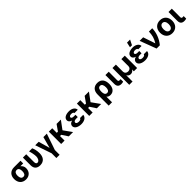

<svg xmlns="http://www.w3.org/2000/svg" viewBox="708 -3292 6003 6003"><g transform="rotate(-45 3709.5 -291.0)"><path d="M62.5 -269.9V-258.5C62.9 -105.8 155.2 9.9 321 9.9C479.8 9.9 570 -98.7 569.6 -238.6V-248.6C570 -313.2 533.4 -371.4 484.7 -409.4H608.3V-528.4H319.6C154.1 -528.4 62.9 -416.9 62.5 -269.9ZM212.4 -258.5V-269.9C212.7 -345.2 241.1 -409.4 319.6 -409.4C394.9 -409.4 419.7 -345.2 419.7 -269.9V-258.5C419.7 -175.8 394.9 -109 321 -109C239.3 -109 212.7 -175.8 212.4 -258.5Z M731.2 -545.5V-203.1C731.2 -55.8 817.1 9.9 946.7 9.9C1125 9.9 1198.9 -115.8 1198.9 -277C1198.9 -380.7 1172.6 -485.8 1142 -545.5H1002.8C1031.2 -464.5 1051.8 -364 1054.3 -277C1054 -192.5 1011.4 -108.7 942.1 -108.7C908 -108.7 877.8 -131 878.2 -201.7V-545.5Z M1276.6 -545.5 1461.6 -4.6V204.5H1605.1V-4.6L1789.4 -545.5H1637.1L1535.9 -168.3L1429.7 -545.5Z M2028.1 -545.5H1878.2V0H2028.1V-201.3H2082.4L2214.8 0H2405.5L2209.9 -273.8L2410.5 -545.5H2220.9L2079.5 -343.8H2028.1Z M2515.6 -148.4C2516 -51.1 2626.8 9.9 2769.9 9.9C2895.2 9.9 3006.4 -47.2 3010.7 -157.3H2866.5C2861.2 -120.4 2829.5 -100.9 2762.1 -100.9C2696.4 -100.9 2660.5 -130 2659.8 -163C2660.5 -207.4 2709.5 -228 2762.8 -228H2840.2V-329.5H2762.8C2704.2 -329.5 2670.1 -350.9 2669.7 -383.5C2670.1 -414.8 2701.3 -442.5 2761.7 -442.5C2815.3 -442.5 2852.3 -425.8 2856.5 -389.9H3002.5C2997.5 -492.2 2897.7 -552.6 2769.2 -552.6C2627.1 -552.6 2525.2 -496.4 2524.9 -395.6C2525.2 -345.9 2561.4 -297.6 2637.8 -276.3C2553.3 -256.4 2516 -207.4 2515.6 -148.4Z M3269.2 -545.5H3119.3V0H3269.2V-201.3H3323.5L3456 0H3646.7L3451 -273.8L3651.6 -545.5H3462L3320.7 -343.8H3269.2Z M3777.3 -288.4V203.1H3924.4L3923.7 -47.9C3953.8 -11 3995.4 9.9 4054.3 9.9C4188.9 9.9 4269.9 -96.6 4269.9 -257.1V-267C4269.9 -422.6 4203.5 -552.6 4024.9 -552.6C3873.6 -552.6 3777.3 -459.5 3777.3 -288.4ZM3923.3 -274.5C3922.9 -357.2 3949.6 -427.6 4020.6 -427.6C4096.6 -427.6 4122.5 -353.7 4122.5 -267V-257.1C4122.9 -185.4 4100.9 -110.4 4022.7 -110.4C3943.9 -110.4 3924.4 -186.4 3923.3 -251.8Z M4380.3 -545.5V-152.7C4381 -39.1 4440.7 6.4 4536.2 6.4C4570 6.4 4601.2 0.7 4626.1 -7.8V-119C4615.1 -117.9 4601.9 -116.1 4583.1 -116.1C4545.8 -116.1 4525.9 -127.1 4525.6 -170.8L4527.3 -545.5Z M4691.4 197.8H4836.6V-77.4H4840.9C4862.9 -30.2 4909.8 -3.2 4964.1 -3.2C5018.8 -3.2 5065.7 -30.2 5087.7 -77.4H5092V0H5236.9V-545.5H5085.9V-232.2C5085.9 -166.5 5036.9 -120.7 4964.1 -120.7C4892 -120.7 4843 -166.5 4842.7 -232.2V-545.5H4691.4Z M5537.3 -616.8H5626.4L5710.6 -785.5H5575.3ZM5335.9 -148.4C5336.3 -51.1 5447.1 9.9 5590.2 9.9C5715.6 9.9 5826.7 -47.2 5831 -157.3H5686.8C5681.5 -120.4 5649.9 -100.9 5582.4 -100.9C5516.7 -100.9 5480.8 -130 5480.1 -163C5480.8 -207.4 5529.8 -228 5583.1 -228H5660.5V-329.5H5583.1C5524.5 -329.5 5490.4 -350.9 5490.1 -383.5C5490.4 -414.8 5521.7 -442.5 5582 -442.5C5635.7 -442.5 5672.6 -425.8 5676.8 -389.9H5822.8C5817.8 -492.2 5718 -552.6 5589.5 -552.6C5447.4 -552.6 5345.5 -496.4 5345.2 -395.6C5345.5 -345.9 5381.7 -297.6 5458.1 -276.3C5373.6 -256.4 5336.3 -207.4 5335.9 -148.4Z M6097.7 0H6241.8C6373.9 -160.2 6446.4 -353 6450.3 -545.5H6303.3C6295.8 -386.4 6274.5 -289.4 6187.9 -148.4H6182.2L6049 -545.5H5892.8Z M6791.5 10.7C6957 10.7 7060 -102.6 7060 -270.6C7060 -439.6 6957 -552.6 6791.5 -552.6C6626.1 -552.6 6523.1 -439.6 6523.1 -270.6C6523.1 -102.6 6626.1 10.7 6791.5 10.7ZM6676.8 -271.7C6676.8 -366.8 6715.9 -437.1 6792.3 -437.1C6867.2 -437.1 6906.2 -366.8 6906.2 -271.7C6906.2 -176.5 6867.2 -106.5 6792.3 -106.5C6715.9 -106.5 6676.8 -176.5 6676.8 -271.7Z M7168.7 -545.5V-152.7C7169.4 -39.1 7229 6.4 7324.6 6.4C7358.3 6.4 7389.6 0.7 7414.4 -7.8V-119C7403.4 -117.9 7390.3 -116.1 7371.4 -116.1C7334.2 -116.1 7314.3 -127.1 7313.9 -170.8L7315.7 -545.5Z"/></g></svg>

Font: Magic Ui Pro
Style: Bold
Weight: 700
Designer: Stefan Endress, Andreas Faust
Version: Version 1.000;FEAKit 1.0